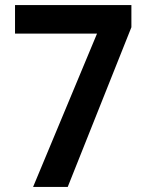

<svg xmlns="http://www.w3.org/2000/svg" viewBox="-20 -734 576 754"><path d="M110 0 361 -602H39V-714H496V-627L246 0Z"/></svg>

Font: Noto Sans Bengali SemiCondensed SemiBold
Style: Regular
Weight: 600
Width: 4
Designer: Joana Ranito - Universal Thirst; Jelle Bosma - Monotype Design Team
Foundry: Universal Thirst ehf.
Version: Version 3.000; ttfautohint (v1.8.4.7-5d5b)